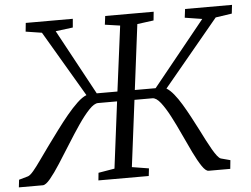

<svg xmlns="http://www.w3.org/2000/svg" viewBox="-88 -809 1143 874"><g transform="rotate(-5 483.5 -371.5)"><path d="M-36.5 0 -32.5 -34.5 9.5 -46.5Q19.5 -50 34.8 -68Q50 -86 70 -114.5Q90 -143 114 -176Q138.5 -209.5 164.2 -244.2Q190 -279 215.2 -309.5Q240.5 -340 263.8 -362Q287 -384 306.5 -391.5L129.5 -692L56 -703.5L60 -743H275L271.5 -703.5L192.5 -693.5L354 -395.5H448.5L487 -693.5L418 -703.5L423 -743H644.5L640.5 -703.5L565.5 -693.5L528 -395.5H623L862 -691L783 -703.5L788 -743H1002.5L998 -703.5L923.5 -692.5L672 -389.5Q688 -380 705 -359.2Q722 -338.5 739 -310.2Q756 -282 772.8 -250.5Q789.5 -219 805.5 -188Q818.5 -162 830.8 -138.2Q843 -114.5 854 -95.8Q865 -77 874.2 -65.2Q883.5 -53.5 890.5 -51L933.5 -39.5L929.5 0H830.5Q817.5 0 800.5 -25.2Q783.5 -50.5 764 -90.5Q744.5 -130.5 724 -175.5Q703.5 -220.5 682.5 -260.5Q661.5 -300.5 641.8 -325.8Q622 -351 604.5 -351H522.5L484 -47L561 -34.5L557 0H327L330.5 -34.5L404.5 -47L443 -351H356Q338.5 -351 314.5 -325.8Q290.5 -300.5 263.2 -260.5Q236 -220.5 208 -175.5Q180 -130.5 154.2 -90.5Q128.5 -50.5 107.5 -25.2Q86.5 0 73 0Z"/></g></svg>

Font: Merriweather 24pt Light
Style: Italic
Weight: 300
Italic angle: -7.8°
Version: Version 2.101